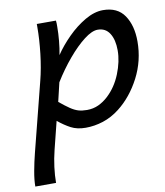

<svg xmlns="http://www.w3.org/2000/svg" viewBox="-82 -566 744 868"><g transform="rotate(-10 289.5 -132.0)"><path d="M105 234.4H9.8Q9.8 204.1 17.1 164.1Q24.4 124 34.2 85.4L114.7 -231.9Q128.9 -287.1 136.5 -352.8Q144 -418.5 144 -474.1V-488.3H231.9Q232.9 -481.9 232.9 -474.6Q232.9 -467.3 232.9 -459Q232.9 -429.7 229.7 -395.5Q226.6 -361.3 220.7 -332Q247.1 -371.6 285.4 -409.9Q323.7 -448.2 366.7 -473.1Q409.7 -498 449.2 -498Q515.6 -498 547.1 -451.4Q578.6 -404.8 578.6 -332Q578.6 -243.7 538.6 -166.5Q498.5 -89.4 437 -41.5Q401.4 -13.7 361.3 -0.7Q321.3 12.2 280.8 12.2Q241.7 12.2 213.4 -2.7Q185.1 -17.6 156.2 -41.5L124.5 85.4Q114.7 124.5 109.9 162.6Q105 200.7 105 234.4ZM198.7 -210.9 178.2 -124.5Q206.1 -101.6 224.9 -88.9Q243.7 -76.2 260.7 -71Q277.8 -65.9 300.3 -65.9Q329.1 -65.9 353.3 -77.1Q377.4 -88.4 397.9 -107.4Q438.5 -145 460.9 -200.9Q483.4 -256.8 483.4 -307.6Q483.4 -356.4 464.8 -385.7Q446.3 -415 410.2 -415Q383.8 -415 347.2 -386.7Q310.5 -358.4 271.5 -312Q232.4 -265.6 198.7 -210.9Z"/></g></svg>

Font: Andika
Style: Italic
Weight: 400
Italic angle: -14°
Designer: Victor Gaultney, Annie Olsen, Julie Remington, Don Collingsworth, Eric Hays, Becca Hirsbrunner
Foundry: SIL International
Version: Version 6.101